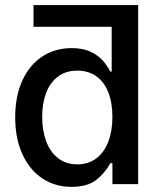

<svg xmlns="http://www.w3.org/2000/svg" viewBox="-20 -727 638 758"><path d="M525.4 -707V0H423.8V-83H416Q394.5 -43.9 359.9 -16.6Q325.2 10.7 261.7 10.7Q197.8 10.7 147.5 -22.5Q97.2 -55.7 68.6 -117.9Q40 -180.2 40 -263.7Q40 -348.1 68.6 -409.9Q97.2 -471.7 147.7 -504.4Q198.2 -537.1 262.7 -537.1Q308.1 -537.1 338.6 -522.2Q369.1 -507.3 386 -487.8Q402.8 -468.3 416 -444.3H420.9V-621.1H112.3V-707ZM285.2 -448.2Q240.2 -448.2 209 -424.8Q177.7 -401.4 162.1 -360.1Q146.5 -318.8 146.5 -265.6Q146.5 -211.4 162.4 -168.9Q178.2 -126.5 209.7 -102.3Q241.2 -78.1 285.2 -78.1Q328.6 -78.1 359.9 -101.6Q391.1 -125 407.5 -167.5Q423.8 -210 423.8 -265.6Q423.8 -321.3 407.7 -362.3Q391.6 -403.3 360.4 -425.8Q329.1 -448.2 285.2 -448.2Z"/></svg>

Font: Pretendard JP Medium
Style: Regular
Weight: 500
Designer: Base glyphs from Inter by Rasmus Andersson; Hangeul glyphs from Noto Sans CJK(Source Han Sans) by Jang Soo-young and Kan
Foundry: Kil Hyung-jin
Version: Version 1.309